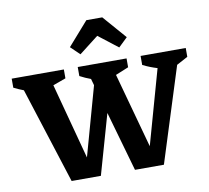

<svg xmlns="http://www.w3.org/2000/svg" viewBox="-107 -1025 1231 1131"><g transform="rotate(-10 508.5 -459.0)"><path d="M231 0 47 -575Q18 -586 -12 -601V-655H300V-602L223 -574L344 -121L459 -533L448 -572Q415 -584 383 -601V-655H675V-602L597 -570L720 -122L845 -567Q801 -580 759 -601V-655H1029V-602L962 -566L783 0H610L508 -358L406 0ZM576 -918 698 -778 644 -726 528 -816 412 -726 358 -778 481 -918Z"/></g></svg>

Font: Piazzolla SC
Style: Bold
Weight: 700
Designer: Juan Pablo del Peral
Foundry: Huerta Tipografica
Version: Version 1.330